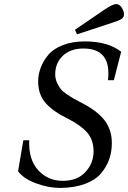

<svg xmlns="http://www.w3.org/2000/svg" viewBox="-20 -911 631 946"><path d="M349 -764 494 -863Q536 -891 552 -891Q569 -891 580 -873Q591 -855 591 -841Q591 -825 578 -817Q565 -809 530 -798L360 -742ZM69 -67 95 -220H124Q120 -125 168 -72.5Q216 -20 290 -20Q361 -20 401 -63.5Q441 -107 441 -165Q441 -222 409.5 -258Q378 -294 313 -327Q244 -360 206 -402Q168 -444 168 -509Q168 -543 180 -576Q192 -609 217 -639.5Q242 -670 289 -688.5Q336 -707 398 -707Q512 -707 577 -656L541 -516H512Q530 -672 391 -672Q327 -672 289.5 -636Q252 -600 252 -545Q252 -523 261 -503.5Q270 -484 279.5 -472Q289 -460 311.5 -445Q334 -430 344 -424.5Q354 -419 381 -405Q459 -365 495 -318.5Q531 -272 531 -206Q531 -163 518 -126Q505 -89 477.5 -56.5Q450 -24 399 -5Q348 14 278 15Q219 15 158 -7.5Q97 -30 69 -67Z"/></svg>

Font: Lingua Franca
Style: Italic
Weight: 400
Italic angle: -13°
Version: Version 1.19